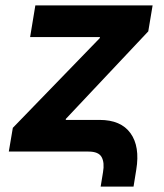

<svg xmlns="http://www.w3.org/2000/svg" viewBox="-20 -566 613 717"><path d="M355.9 130.8 364.7 77Q370.9 41.5 359.6 20.8Q348.3 0 310.4 0H12.9L27.9 -88.6L352.6 -423.7L353.3 -427.7H92.5L112 -545.9H549.9L533.7 -448.9L226.1 -122.2L225.4 -118.2H351.9Q431.6 -118.2 467.3 -68.6Q503.1 -19 488.9 67.5L478.7 130.8Z"/></svg>

Font: Adwaita Sans
Style: Italic
Weight: 400
Italic angle: -9.39999°
Designer: Rasmus Andersson
Foundry: rsms
Version: Version 4.001;git-9221beed3